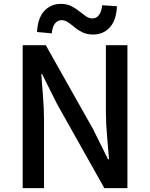

<svg xmlns="http://www.w3.org/2000/svg" viewBox="-20 -970 774 990"><path d="M97 0V-737H216L460 -304L537 -149H542Q538 -205 532 -269Q526 -333 526 -393V-737H637V0H518L274 -434L197 -588H193Q197 -531 202 -469Q207 -407 207 -346V0ZM460 -792Q429 -792 406 -803Q383 -814 365 -829Q347 -844 331 -855Q315 -866 297 -866Q278 -866 264 -849.5Q250 -833 247 -798L171 -805Q174 -875 207.5 -912.5Q241 -950 294 -950Q325 -950 347.5 -938.5Q370 -927 388 -912.5Q406 -898 422.5 -886.5Q439 -875 457 -875Q477 -875 490 -892Q503 -909 507 -943L583 -938Q580 -866 546.5 -829Q513 -792 460 -792Z"/></svg>

Font: Source Han Sans SC Medium
Style: Regular
Weight: 500
Designer: Ryoko NISHIZUKA 西塚涼子 (kana, bopomofo & ideographs); Paul D. Hunt (Latin, Greek & Cyrillic); Sandoll Communications 산돌커뮤니
Foundry: Adobe
Version: Version 2.004;hotconv 1.0.118;makeotfexe 2.5.65603